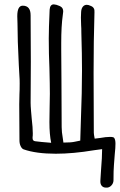

<svg xmlns="http://www.w3.org/2000/svg" viewBox="-20 -697 548 878"><path d="M439 129 442 81Q447 21 447 -15Q421 -12 410 -10Q314 6 235 6Q145 6 88 -14Q80 -17 74.5 -28.5Q69 -40 69 -55L68 -220L69 -268Q70 -283 70 -315Q70 -336 69 -346L66 -400Q60 -516 60 -589L59 -623Q59 -671 84 -671Q120 -671 120 -627L121 -415L120 -227Q120 -213 122 -189.5Q124 -166 125 -155Q130 -113 130 -87Q130 -75 129 -70V-65Q129 -52 142 -51Q163 -48 214 -44Q206 -82 206 -139L207 -210L208 -268Q208 -308 206 -386Q203 -449 203 -521Q203 -565 207 -653Q209 -677 226 -677L238 -675Q255 -670 262 -663.5Q269 -657 269 -644Q269 -639 267 -627Q260 -578 260 -501V-469L261 -332L262 -116Q262 -94 267 -66L270 -45Q306 -45 322.5 -49Q339 -53 347 -54L350 -150Q355 -277 355 -375Q355 -447 352 -547Q352 -570 351 -581L350 -617Q350 -634 351 -643Q352 -658 359 -666.5Q366 -675 377 -675Q385 -675 395 -670Q414 -663 412 -641Q408 -510 408 -363Q408 -181 409 -90Q409 -83 413 -63L437 -66Q465 -71 483 -71Q501 -71 503 -65Q508 -57 508 -40Q508 -21 505 6L501 58Q499 81 499 127Q499 141 489 151.5Q479 162 465 161Q452 161 445 152.5Q438 144 439 129Z"/></svg>

Font: Amatic SC
Style: Bold
Weight: 700
Designer: Multiple Designers
Foundry: Vernon Adams
Version: Version 2.505